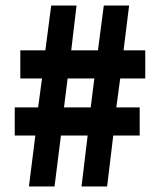

<svg xmlns="http://www.w3.org/2000/svg" viewBox="-20 -670 571 690"><path d="M84 0H176L199 -183H295L273 0H365L387 -183H482V-284H398L412 -388H502V-489H424L444 -650H353L332 -489H236L255 -650H164L143 -489H53V-388H131L117 -284H33V-183H107ZM210 -284 223 -388H319L306 -284Z"/></svg>

Font: DAIFUKU Sans
Style: Bold
Weight: 700
Designer: Original font ‘Source Han Sans JP’ : Paul D. Hunt
Foundry: Daifuku
Version: Version 1.000